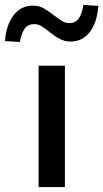

<svg xmlns="http://www.w3.org/2000/svg" viewBox="-76 -761 420 781"><path d="M81 0V-494H188V0ZM5 -590 -56 -594Q-50 -662 -20 -700Q10 -738 58 -738Q83 -738 103 -726.5Q123 -715 144 -698Q163 -684 176.5 -675.5Q190 -667 205 -667Q231 -667 244.5 -686Q258 -705 263 -741L324 -737Q319 -669 289 -630.5Q259 -592 211 -592Q187 -592 166.5 -603Q146 -614 124 -632Q106 -647 92 -655Q78 -663 64 -663Q38 -663 24.5 -644.5Q11 -626 5 -590Z"/></svg>

Font: Nunito Sans 9pt SemiBold
Style: Regular
Weight: 600
Version: Version 3.101;gftools[0.9.27]